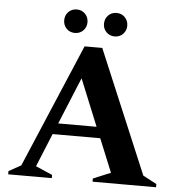

<svg xmlns="http://www.w3.org/2000/svg" viewBox="-57 -898 888 952"><g transform="rotate(5 387.0 -422.0)"><path d="M19 0V-16L80 -50L341 -665H429L687 -52L755 -16V0H439V-16L526 -52L458 -218H221L153 -52L236 -16V0ZM244 -273H435L340 -506ZM287 -727Q262 -727 245.5 -744Q229 -761 229 -785Q229 -810 245.5 -827Q262 -844 287 -844Q312 -844 328.5 -827Q345 -810 345 -785Q345 -761 328.5 -744Q312 -727 287 -727ZM485 -727Q460 -727 443.5 -744Q427 -761 427 -785Q427 -810 443.5 -827Q460 -844 485 -844Q510 -844 526.5 -827Q543 -810 543 -785Q543 -761 526.5 -744Q510 -727 485 -727Z"/></g></svg>

Font: Spectral SC
Style: Bold
Weight: 700
Designer: Jean-Baptiste Levee
Foundry: Production Type
Version: Version 2.001